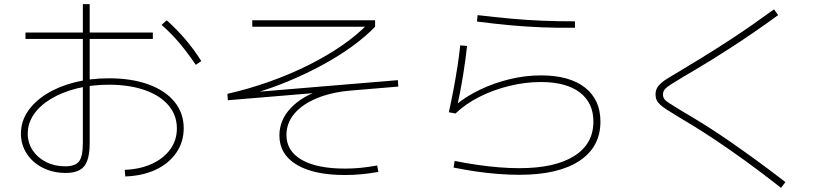

<svg xmlns="http://www.w3.org/2000/svg" viewBox="-20 -826 4040 927"><path d="M582 -6Q657 -9 713.5 -35Q770 -61 802 -105Q834 -149 834 -206Q834 -270 793.5 -317.5Q753 -365 679 -391Q605 -417 505 -417Q422 -417 351 -399Q280 -381 226.5 -349Q173 -317 143.5 -274Q114 -231 114 -181Q114 -136 137.5 -100.5Q161 -65 202 -44Q243 -23 295 -23Q343 -23 361.5 -46.5Q380 -70 380 -136V-806H413V-135Q413 -57 387 -24Q361 9 297 9Q236 9 186.5 -16Q137 -41 109 -84.5Q81 -128 81 -181Q81 -238 113 -286.5Q145 -335 203 -371.5Q261 -408 338.5 -428Q416 -448 506 -448Q615 -448 696.5 -418.5Q778 -389 822.5 -334.5Q867 -280 867 -207Q867 -141 831.5 -89Q796 -37 732.5 -7Q669 23 585 26ZM103 -638V-669H718V-638ZM925 -513Q889 -567 849 -615Q809 -663 760 -706L785 -728Q834 -684 875 -636Q916 -588 952 -531Z M1645 19Q1495 19 1412 -31Q1329 -81 1329 -172Q1329 -247 1385 -305.5Q1441 -364 1538 -394L1536 -380L1080 -342L1078 -373Q1180 -396 1280 -431.5Q1380 -467 1470 -512Q1560 -557 1633.5 -608Q1707 -659 1757 -712L1766 -697H1198V-728H1791V-697Q1746 -650 1681.5 -603Q1617 -556 1538 -513Q1459 -470 1372.5 -434Q1286 -398 1196 -372L1192 -380L1901 -439L1903 -408L1676 -389Q1581 -381 1510.5 -352Q1440 -323 1401.5 -277.5Q1363 -232 1363 -174Q1363 -97 1436.5 -54.5Q1510 -12 1646 -12Q1683 -12 1719.5 -15.5Q1756 -19 1801 -27L1807 4Q1761 12 1723 15.5Q1685 19 1645 19Z M2487 18Q2440 18 2387 14Q2334 10 2279 2Q2224 -6 2170 -17L2175 -49Q2230 -38 2285 -30Q2340 -22 2391.5 -18Q2443 -14 2487 -14Q2659 -14 2752 -72.5Q2845 -131 2845 -239Q2845 -330 2779 -380Q2713 -430 2591 -430Q2516 -430 2438.5 -411Q2361 -392 2294 -358Q2227 -324 2179 -278L2147 -284Q2159 -338 2169.5 -393.5Q2180 -449 2188.5 -503.5Q2197 -558 2202 -607L2235 -604Q2228 -537 2215.5 -460.5Q2203 -384 2187 -311L2180 -319Q2232 -362 2299.5 -394Q2367 -426 2442 -444Q2517 -462 2592 -462Q2729 -462 2804 -403.5Q2879 -345 2879 -239Q2879 -116 2777 -49Q2675 18 2487 18ZM2756 -692Q2673 -691 2597 -694Q2521 -697 2444.5 -704Q2368 -711 2283 -722L2286 -753Q2370 -743 2446.5 -736Q2523 -729 2598.5 -726Q2674 -723 2756 -723Z M3751 81Q3653 4 3575 -52Q3497 -108 3437 -148Q3377 -188 3331.5 -216Q3286 -244 3252 -264Q3221 -283 3200.5 -296Q3180 -309 3168 -320Q3156 -331 3150.5 -343Q3145 -355 3145 -370Q3145 -386 3151 -398.5Q3157 -411 3170.5 -423.5Q3184 -436 3208 -450.5Q3232 -465 3266 -485Q3309 -511 3372 -549.5Q3435 -588 3520.5 -644Q3606 -700 3717 -781L3737 -753Q3671 -705 3612.5 -665Q3554 -625 3505 -593.5Q3456 -562 3415 -536.5Q3374 -511 3341.5 -492Q3309 -473 3284 -458Q3242 -433 3220 -419Q3198 -405 3189.5 -394.5Q3181 -384 3181 -370Q3181 -357 3187.5 -348Q3194 -339 3213.5 -326.5Q3233 -314 3269 -292Q3294 -277 3328.5 -256.5Q3363 -236 3407.5 -207.5Q3452 -179 3507 -141Q3562 -103 3628 -55Q3694 -7 3772 53Z"/></svg>

Font: M PLUS 1 ExtraLight
Style: Regular
Weight: 250
Version: Version 1.001